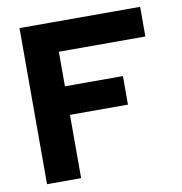

<svg xmlns="http://www.w3.org/2000/svg" viewBox="-79 -774 802 848"><g transform="rotate(-10 322.0 -350.0)"><path d="M64 0V-700H605V-567H217V-412H477V-284H217V0Z"/></g></svg>

Font: Rosa Sans
Style: Bold
Weight: 700
Designer: Pentagram / MCKL
Foundry: Pentagram / MCKL
Version: Version 1.005;September 16, 2019;FontCreator 11.5.0.2425 64-